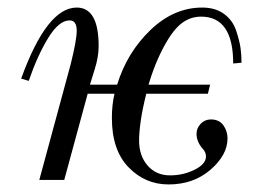

<svg xmlns="http://www.w3.org/2000/svg" viewBox="-20 -476 686 508"><path d="M36 -268Q104 -456 183 -456Q241 -456 241 -354Q241 -326 231 -294L218 -252H290Q316 -337 378 -396.5Q440 -456 515 -456Q550 -456 573 -439Q596 -422 605 -394.5Q614 -367 616.5 -348.5Q619 -330 619 -310L597 -308Q597 -432 512 -432Q478 -432 452 -407Q426 -382 399 -323Q385 -292 373 -252H536L530 -228H367Q357 -188 352.5 -157Q348 -126 348 -104Q348 -64 370.5 -38Q393 -12 430 -12Q465 -12 495 -27Q525 -42 525 -62Q525 -74 515 -84Q500 -102 500 -122Q500 -137 511 -148.5Q522 -160 538 -160Q560 -160 571 -144.5Q582 -129 582 -110Q582 -66 537 -27Q492 12 426 12Q364 12 320 -33.5Q276 -79 276 -164Q276 -199 283 -228H212L150 0H84L167 -306Q183 -370 183 -395Q183 -422 164 -422Q136 -422 107.5 -375.5Q79 -329 56 -262Z"/></svg>

Font: Old Standard TT
Style: Italic
Weight: 400
Italic angle: -15.2°
Designer: Alexey Kryukov <alexios@thessalonica.org.ru>
Version: Version 2.2